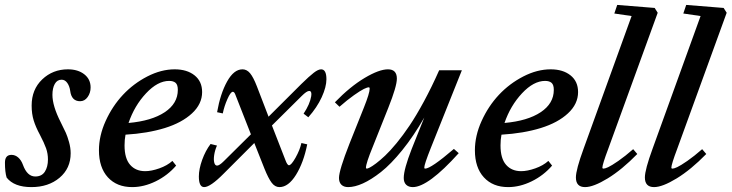

<svg xmlns="http://www.w3.org/2000/svg" viewBox="-41 -745 2957 776"><path d="M85.9 11.2Q16.1 11.2 -14.2 -27.3Q-21 -49.3 -21 -87.4Q-21 -119.1 5.4 -119.1Q20.5 -119.1 32.7 -108.4Q44.9 -97.7 51.8 -78.6Q68.8 -31.7 101.6 -31.7Q127.9 -31.7 140.4 -51.3Q152.8 -70.8 152.8 -100.6Q152.8 -124 145.3 -145.5Q137.7 -167 120.1 -200.7Q103.5 -231.4 95.2 -258.1Q86.9 -284.7 86.9 -318.4Q86.9 -383.3 129.6 -424.1Q172.4 -464.8 233.4 -464.8Q273.9 -464.8 299.6 -444.8Q325.2 -424.8 325.2 -391.6Q325.2 -369.6 313.2 -352.8Q301.3 -335.9 282.7 -335.9Q248 -335.9 242.7 -377.9Q240.2 -396.5 231 -409.7Q221.7 -422.9 208 -422.9Q189.9 -422.9 180.4 -405.8Q170.9 -388.7 170.9 -361.8Q170.9 -316.9 204.1 -251.5Q218.8 -222.2 225.1 -208.3Q231.4 -194.3 238 -170.9Q244.6 -147.5 244.6 -125.5Q244.6 -64.5 199.7 -26.6Q154.8 11.2 85.9 11.2Z M493.2 11.2Q431.2 11.2 395 -28.3Q358.9 -67.9 358.9 -137.7Q358.9 -196.3 386 -256.1Q413.1 -315.9 455.8 -361.6Q498.5 -407.2 554.4 -436Q610.4 -464.8 665 -464.8Q714.8 -464.8 745.4 -440.4Q775.9 -416 775.9 -373Q775.9 -324.7 735.1 -286.9Q694.3 -249 625 -227.5Q555.7 -206.1 466.3 -200.7Q462.4 -181.2 462.4 -157.2Q462.4 -104.5 484.9 -78.9Q507.3 -53.2 545.9 -53.2Q570.8 -53.2 602.8 -64.5Q634.8 -75.7 655.8 -94.7L670.9 -75.7Q636.2 -35.6 588.4 -12.2Q540.5 11.2 493.2 11.2ZM642.6 -418Q596.2 -418 549.3 -367.9Q502.4 -317.9 478.5 -248Q571.8 -256.3 624.8 -291.5Q677.7 -326.7 677.7 -381.8Q677.7 -402.3 668.7 -410.2Q659.7 -418 642.6 -418Z M784.2 11.2Q762.7 11.2 762.7 -31.7Q762.7 -61.5 776.1 -98.9Q789.6 -136.2 810.1 -163.1L835.9 -156.7Q827.6 -137.7 824.7 -118.7Q821.8 -99.6 825 -87.6Q828.1 -75.7 836.4 -75.7Q845.7 -75.7 863.8 -93.8L973.1 -202.1L909.7 -363.8Q905.8 -374 899.9 -374Q891.1 -374 878.2 -344.7Q865.2 -315.4 859.4 -286.6L836.4 -291.5Q849.6 -366.7 877 -415.8Q904.3 -464.8 939 -464.8Q956.5 -464.8 969.7 -449Q982.9 -433.1 997.1 -396.5L1044.4 -273.4L1177.2 -405.8Q1209 -437 1227.1 -450.9Q1245.1 -464.8 1256.8 -464.8Q1278.3 -464.8 1278.3 -424.8Q1278.3 -393.6 1259.3 -352.1Q1240.2 -310.5 1205.1 -271L1186 -285.6Q1211.4 -323.7 1216.8 -356Q1220.2 -377.4 1208.5 -377.4Q1198.7 -377.4 1178.2 -356.9L1058.1 -237.8L1112.3 -98.6Q1120.1 -77.1 1127 -77.1Q1136.2 -77.1 1153.6 -107.9Q1170.9 -138.7 1177.2 -167L1200.7 -161.6Q1186 -87.9 1155.3 -38.3Q1124.5 11.2 1088.4 11.2Q1070.3 11.2 1056.9 -6.6Q1043.5 -24.4 1027.8 -63.5L986.8 -167L862.8 -43Q809.1 11.2 784.2 11.2Z M1366.2 11.2Q1348.6 11.2 1338.9 1.7Q1329.1 -7.8 1329.1 -25.9Q1329.1 -56.6 1371.6 -164.6L1429.7 -310.1Q1453.1 -368.7 1453.1 -386.7Q1453.1 -392.1 1449.7 -392.1Q1443.4 -392.1 1429.7 -385.5Q1416 -378.9 1389.4 -360.1Q1362.8 -341.3 1331.1 -313.5L1312.5 -331.5Q1374 -395 1432.6 -429.9Q1491.2 -464.8 1526.9 -464.8Q1563 -464.8 1563 -427.2Q1563 -396 1528.3 -309.1L1465.8 -152.3Q1438 -84.5 1438 -66.9Q1438 -63.5 1441.9 -63.5Q1444.8 -63.5 1453.6 -67.9Q1462.4 -72.3 1479 -84.7Q1495.6 -97.2 1515.6 -116Q1535.6 -134.8 1561.8 -166.5Q1587.9 -198.2 1614.5 -237.8Q1641.1 -277.3 1672.6 -335.4Q1704.1 -393.6 1733.9 -460.9H1825.7L1700.2 -147Q1673.8 -80.6 1673.8 -67.9Q1673.8 -63.5 1677.2 -63.5Q1700.7 -63.5 1793.5 -143.1L1813 -126Q1689.5 11.2 1627.4 11.2Q1610.4 11.2 1600.6 1.7Q1590.8 -7.8 1590.8 -25.9Q1590.8 -60.5 1623 -143.1L1673.8 -270Q1630.4 -194.3 1584.5 -137.7Q1538.6 -81.1 1498.8 -49.8Q1459 -18.6 1425.8 -3.7Q1392.6 11.2 1366.2 11.2Z M2012.7 11.2Q1950.7 11.2 1914.6 -28.3Q1878.4 -67.9 1878.4 -137.7Q1878.4 -196.3 1905.5 -256.1Q1932.6 -315.9 1975.3 -361.6Q2018.1 -407.2 2074 -436Q2129.9 -464.8 2184.6 -464.8Q2234.4 -464.8 2264.9 -440.4Q2295.4 -416 2295.4 -373Q2295.4 -324.7 2254.6 -286.9Q2213.9 -249 2144.5 -227.5Q2075.2 -206.1 1985.8 -200.7Q1981.9 -181.2 1981.9 -157.2Q1981.9 -104.5 2004.4 -78.9Q2026.9 -53.2 2065.4 -53.2Q2090.3 -53.2 2122.3 -64.5Q2154.3 -75.7 2175.3 -94.7L2190.4 -75.7Q2155.8 -35.6 2107.9 -12.2Q2060.1 11.2 2012.7 11.2ZM2162.1 -418Q2115.7 -418 2068.8 -367.9Q2022 -317.9 1998 -248Q2091.3 -256.3 2144.3 -291.5Q2197.3 -326.7 2197.3 -381.8Q2197.3 -402.3 2188.2 -410.2Q2179.2 -418 2162.1 -418Z M2323.7 11.2Q2286.6 11.2 2286.6 -27.8Q2286.6 -59.1 2317.9 -144.5L2511.7 -680.2L2441.9 -690.4L2453.6 -725.1L2605 -712.9L2617.2 -693.4L2417.5 -144Q2393.6 -80.6 2393.6 -67.4Q2393.6 -63.5 2398.4 -63.5Q2404.3 -63.5 2417.5 -69.6Q2430.7 -75.7 2458.3 -94.7Q2485.8 -113.8 2518.1 -142.1L2534.7 -122.6Q2472.7 -59.1 2415 -23.9Q2357.4 11.2 2323.7 11.2Z M2602.5 11.2Q2565.4 11.2 2565.4 -27.8Q2565.4 -59.1 2596.7 -144.5L2790.5 -680.2L2720.7 -690.4L2732.4 -725.1L2883.8 -712.9L2896 -693.4L2696.3 -144Q2672.4 -80.6 2672.4 -67.4Q2672.4 -63.5 2677.2 -63.5Q2683.1 -63.5 2696.3 -69.6Q2709.5 -75.7 2737.1 -94.7Q2764.6 -113.8 2796.9 -142.1L2813.5 -122.6Q2751.5 -59.1 2693.8 -23.9Q2636.2 11.2 2602.5 11.2Z"/></svg>

Font: Elstob 6pt SemiBold
Style: Italic
Weight: 600
Italic angle: -20°
Designer: Peter S. Baker
Version: Version 1.015